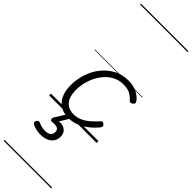

<svg xmlns="http://www.w3.org/2000/svg" viewBox="-486 -1002 1494 1494"><g transform="rotate(45 261.5 -255.0)"><path d="M230 19Q175 19 137 -5Q99 -29 80.5 -72.5Q62 -116 62 -174Q62 -241 82.5 -303Q103 -365 142 -413.5Q181 -462 235 -490.5Q289 -519 355 -519Q409 -519 450.5 -498.5Q492 -478 513 -446Q519 -438 517.5 -430.5Q516 -423 505 -415Q496 -407 487.5 -407.5Q479 -408 472 -415Q452 -439 424 -454.5Q396 -470 349 -470Q296 -470 253.5 -445Q211 -420 180.5 -377.5Q150 -335 133.5 -283Q117 -231 117 -176Q117 -131 130.5 -98Q144 -65 170.5 -48Q197 -31 236 -30Q274 -30 306.5 -44.5Q339 -59 368.5 -84.5Q398 -110 426 -141Q434 -151 442.5 -148.5Q451 -146 458 -140Q465 -134 466 -126Q467 -118 460 -109Q427 -68 389.5 -39.5Q352 -11 311.5 4Q271 19 230 19ZM167 264Q144 264 118 258.5Q92 253 73 240Q65 234 65.5 226Q66 218 71 210Q77 201 83 199Q89 197 97 201Q112 207 130 212.5Q148 218 171 218Q202 218 219 205.5Q236 193 236 168Q236 143 217.5 134Q199 125 163 130Q155 131 151 128.5Q147 126 144 121Q141 114 141.5 108.5Q142 103 148 94L209 -4H254L185 108L170 94Q208 84 235 91Q262 98 276.5 117Q291 136 291 165Q291 195 275.5 217.5Q260 240 232.5 252Q205 264 167 264ZM0 490H523V500H0ZM0 -20H523V0H0ZM0 -505H523V-500H0ZM0 -1010H523V-1000H0Z"/></g></svg>

Font: Playwrite AU NSW Guides
Style: Regular
Weight: 400
Designer: Veronika Burian, José Scaglione
Foundry: TypeTogether
Version: Version 1.003